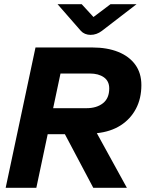

<svg xmlns="http://www.w3.org/2000/svg" viewBox="-20 -894 693 914"><path d="M7 0 149 -668H420Q490 -668 542.5 -647Q595 -626 624 -586Q653 -546 653 -489Q653 -425 627 -376Q601 -327 554 -297Q507 -267 441 -260L584 0H424L289 -255H207L153 0ZM233 -379H392Q440 -379 470 -402.5Q500 -426 500 -473Q500 -508 474.5 -526Q449 -544 408 -544H268ZM411 -728Q397 -728 385 -733Q373 -738 365 -747L254 -874H369L425 -813L506 -874H630L465 -747Q440 -728 411 -728Z"/></svg>

Font: Atkinson Hyperlegible Next
Style: Bold Italic
Weight: 700
Italic angle: -12°
Designer: Elliott Scott, Megan Eiswerth, Linus Boman, Theodore Petrosky, Letters from Sweden
Foundry: Applied Design Works, Letters from Sweden
Version: Version 2.001